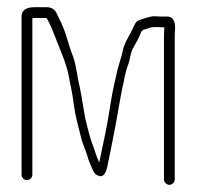

<svg xmlns="http://www.w3.org/2000/svg" viewBox="-20 -497 556 534"><path d="M55 4C62.9 4 70 -3.1 70 -11V-446C72.7 -446.7 75 -447 77 -447H109C109.7 -447 112.3 -442.6 116.8 -433.9C121.3 -425.2 126.5 -412.9 132.3 -397.2C141.9 -371.2 164.9 -321.1 171 -286.9C176.2 -257.1 181 -241.3 185 -208.2C189.1 -174.1 199.3 -140.1 206 -112.5C210.1 -95.7 218.3 -80.3 223 -62.9C225.5 -53.5 230.9 -39.7 239.2 -21.5C242.4 -14.5 247.5 -10 254.4 -8C266.1 -3.3 274.4 -13 279.2 -37C279.2 -37.8 282.1 -52.1 288 -80C293.1 -104.3 298.8 -136 303.6 -160.5C307.1 -178.2 318.6 -249.3 323.2 -265C327.5 -288.5 331.7 -305.3 335.8 -315.4C342.9 -333.3 342 -349.7 350.5 -363.9C358.6 -377.4 367 -393.5 372.8 -408C375.6 -415 384.8 -415.3 393.1 -418.6C405.6 -423.6 420.9 -421 437 -421C436.3 -410.3 436 -400.3 436 -391V2C436 9.9 443.1 17 451 17C458.9 17 466 9.9 466 2V-391C466 -399.7 466.3 -409.3 467 -420C467 -440.7 459.3 -451 444 -451H428C423.2 -451 417.5 -451.2 411 -451.7C397.7 -452.7 379.4 -444.5 368.4 -441.5C356.5 -438.3 352 -423.3 346.8 -412.5C338.9 -396 325.2 -376.7 321.3 -355.4C317.7 -336 309.1 -314.3 306.2 -300.3C299.2 -266.8 294.1 -252.1 287.2 -207C277.4 -142.8 270.8 -115.8 256 -45C246.3 -65.3 244.9 -76.7 236.4 -98C230.2 -113.5 222.4 -146.7 218.2 -163.2C214.8 -177 206.4 -233.4 203.2 -248L198.4 -270C196.8 -277.3 195.5 -285 194.4 -293L190 -315C185.7 -336.7 180.9 -343.2 172.9 -369.2C159.4 -412.7 158.9 -417.1 137 -461C131.7 -471.7 122.3 -477 109 -477H77C52.3 -477 40 -468.3 40 -451V-11C40 -3.1 47.1 4 55 4Z"/></svg>

Font: MewTooHand
Style: Condensed
Weight: 400
Designer: Mew Too, Robert Jablonski
Version: Version 0.77